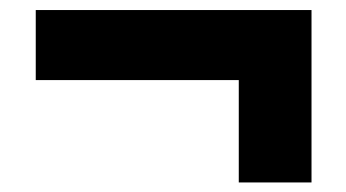

<svg xmlns="http://www.w3.org/2000/svg" viewBox="-20 -472 706 392"><path d="M467.5 -99.5V-308.5H53V-451.5H616V-99.5Z"/></svg>

Font: Encode Sans SC Condensed Thin ExtraBold
Style: Regular
Weight: 800
Version: Version 3.002